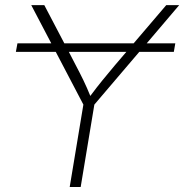

<svg xmlns="http://www.w3.org/2000/svg" viewBox="-20 -748 737 768"><path d="M681.2 -574.7 675.3 -540.5H537.1L357.4 -329.6L302.7 0H258.8L313.5 -329.6L203.1 -540.5H43.5L49.8 -574.7H185.1L105 -727.5H157.2L237.3 -574.7H514.6L645 -727.5H696.8L566.9 -574.7ZM485.4 -540.5H255.4L283.2 -486.8Q299.3 -456.5 313.5 -427.2Q327.6 -397.9 341.3 -364.3Q366.2 -397.9 390.1 -427.2Q414.1 -456.5 439.5 -486.8Z"/></svg>

Font: Inter Extra Light
Style: Italic
Weight: 200
Italic angle: -9.39999°
Designer: Rasmus Andersson
Foundry: rsms
Version: Version 4.000;git-3c8e0fc